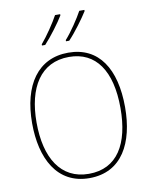

<svg xmlns="http://www.w3.org/2000/svg" viewBox="-102 -1026 868 1109"><g transform="rotate(-10 332.5 -471.0)"><path d="M471 -945V-952H441C419 -911 371 -839 335 -799V-792H354C395 -835 446 -905 471 -945ZM329 -945V-952H299C277 -911 230 -841 194 -799V-792H213C253 -835 305 -905 329 -945ZM605 -358C605 -583 515 -725 336 -725C158 -725 60 -584 60 -359C60 -154 142 10 332 10C524 10 605 -151 605 -358ZM86 -359C86 -563 168 -700 336 -700C493 -700 578 -576 578 -358C578 -148 500 -15 333 -15C168 -15 86 -152 86 -359Z"/></g></svg>

Font: Noto Sans Gurmukhi SemiCondensed Thin
Style: Regular
Weight: 100
Width: 4
Designer: Jelle Bosma - Monotype Design Team
Foundry: Monotype Imaging Inc.
Version: Version 2.004